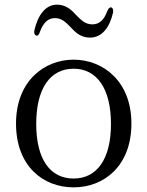

<svg xmlns="http://www.w3.org/2000/svg" viewBox="-20 -789 635 827"><path d="M297 18C427 18 546 -73 546 -257C546 -439 424 -532 297 -532C170 -532 49 -439 49 -257C49 -73 166 18 297 18ZM136 -636C142 -633 148 -639 152 -652C166 -690 186 -711 217 -711C249 -711 267 -689 289 -667C309 -645 332 -627 368 -627C418 -627 452 -669 467 -735C469 -747 466 -754 460 -757C454 -759 447 -754 442 -741C429 -705 409 -684 378 -684C347 -684 329 -703 306 -726C286 -749 261 -769 226 -769C176 -769 143 -724 128 -658C126 -645 129 -638 136 -636ZM136 -255C136 -408 196 -493 297 -493C397 -493 458 -408 458 -255C458 -103 397 -20 297 -20C196 -20 136 -103 136 -255Z"/></svg>

Font: 寒蝉锦书宋
Style: Regular
Weight: 400
Designer: 寒蝉锦书宋{Warren} 思源宋体{Ryoko NISHIZUKA 西塚涼子 (kana & ideographs); Frank Grießhammer (Latin, Greek & Cyrillic); Wenlong ZHANG 
Foundry: Adobe & ChillType
Version: Version 2.000;Glyphs 3.1.1 (3135)